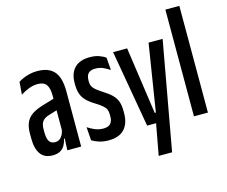

<svg xmlns="http://www.w3.org/2000/svg" viewBox="-114 -821 1365 1155"><g transform="rotate(-15 568.5 -244.0)"><path d="M216 0 219.5 -86H215.5V-300.5V-340.5Q215.5 -387 199.8 -409Q184 -431 146 -431Q117 -431 89.2 -419.8Q61.5 -408.5 38.5 -394L44.5 -472Q58.5 -481.5 76.8 -489.2Q95 -497 116.8 -502Q138.5 -507 163 -507Q200 -507 226.5 -496.8Q253 -486.5 269.8 -466.2Q286.5 -446 294.2 -415.2Q302 -384.5 302 -344V0ZM124 7Q73.5 7 49 -27Q24.5 -61 24.5 -125.5V-155Q24.5 -216 52 -248.2Q79.5 -280.5 142 -299L226 -324L235 -255L163.5 -233Q135 -224.5 122.8 -207.2Q110.5 -190 110.5 -159.5V-139Q110.5 -104 121.2 -85Q132 -66 159 -66Q175.5 -66 187.2 -74.8Q199 -83.5 206.5 -98.5Q214 -113.5 217 -133L227.5 -72.5H214.5Q210 -50 199.8 -32Q189.5 -14 171.2 -3.5Q153 7 124 7Z M472 7Q439 7 413 -1.5Q387 -10 369.5 -21L363.5 -104Q385.5 -89.5 409.2 -79.8Q433 -70 460.5 -70Q491 -70 504.8 -85.5Q518.5 -101 518.5 -129V-141.5Q518.5 -159 513.5 -171.8Q508.5 -184.5 493.5 -198Q478.5 -211.5 448 -230Q417 -249 398.2 -268.5Q379.5 -288 371.2 -312.2Q363 -336.5 363 -369V-380Q363 -440 395.5 -473Q428 -506 490 -506Q523 -506 547.2 -497.5Q571.5 -489 588 -476.5L594 -398.5Q574.5 -412 553 -421.5Q531.5 -431 504.5 -431Q484.5 -431 472 -424.2Q459.5 -417.5 453.5 -404.8Q447.5 -392 447.5 -374V-366.5Q447.5 -347 455 -333.8Q462.5 -320.5 477.8 -308.8Q493 -297 517 -281.5Q547.5 -262.5 566.5 -243.8Q585.5 -225 594.5 -201.2Q603.5 -177.5 603.5 -142.5V-127Q603.5 -63.5 570.8 -28.2Q538 7 472 7Z M829 -81 788 -75 855.5 -499H943L821.5 175H738L779 -48L822 -19H718L634.5 -499H722L782 -81Z M1004.5 0V-664.5H1091.5V0Z"/></g></svg>

Font: Anek Tamil Condensed Medium
Style: Regular
Weight: 500
Width: 3
Designer: Aadarsh Rajan (Tamil), Yesha Goshar (Latin)
Foundry: Ek Type
Version: Version 1.003